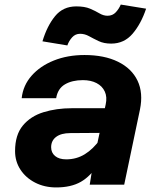

<svg xmlns="http://www.w3.org/2000/svg" viewBox="-20 -809 690 841"><path d="M373 0 389 -100 443 -352Q450 -384 439 -408Q428 -432 403 -445Q378 -458 343 -458Q296 -458 264.5 -439.5Q233 -421 226 -379H75Q81 -435 118.5 -477.5Q156 -520 216 -544Q276 -568 350 -568Q437 -568 497 -538.5Q557 -509 582.5 -455.5Q608 -402 593 -329L524 0ZM226 12Q175 12 134 -9Q93 -30 69.5 -66Q46 -102 46 -147Q46 -218 80 -259Q114 -300 170.5 -317.5Q227 -335 295 -335H454L431 -227L288 -226Q248 -226 226 -209.5Q204 -193 204 -164Q204 -140 221.5 -125.5Q239 -111 270 -111Q315 -111 351.5 -133.5Q388 -156 419 -199L414 -94Q377 -37 334 -12.5Q291 12 226 12ZM275 -610 166 -628Q186 -695 221 -738Q256 -781 314 -781Q351 -781 374.5 -771Q398 -761 415.5 -750.5Q433 -740 451 -740Q473 -740 487 -755Q501 -770 509 -789L620 -771Q598 -705 561 -661.5Q524 -618 467 -618Q435 -618 412 -629Q389 -640 370 -650.5Q351 -661 331 -661Q310 -661 296 -645.5Q282 -630 275 -610Z"/></svg>

Font: Azeret Mono Thin
Style: Bold Italic
Weight: 700
Italic angle: -12°
Version: Version 1.002